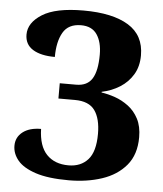

<svg xmlns="http://www.w3.org/2000/svg" viewBox="-53 -770 702 827"><g transform="rotate(5 298.5 -357.0)"><path d="M275 10Q185 10 131 -8Q77 -26 53 -55Q29 -84 29 -118Q29 -155 58 -177.5Q87 -200 137 -200Q139 -126 173.5 -90Q208 -54 268 -54Q321 -54 352 -88.5Q383 -123 383 -200Q383 -266 357.5 -301.5Q332 -337 271 -337H200V-403H271Q319 -403 340 -437Q361 -471 361 -541Q361 -595 339 -627.5Q317 -660 270 -660Q215 -660 192 -620Q169 -580 169 -514Q108 -514 73.5 -535.5Q39 -557 39 -600Q39 -651 97 -687.5Q155 -724 275 -724Q401 -724 469.5 -682Q538 -640 538 -553Q538 -505 517 -470Q496 -435 461 -413Q426 -391 383 -382V-379Q411 -375 441.5 -364.5Q472 -354 499.5 -333.5Q527 -313 544 -280.5Q561 -248 561 -201Q561 -126 522 -79.5Q483 -33 418 -11.5Q353 10 275 10Z"/></g></svg>

Font: Noto Serif SemiCondensed ExtraBold
Style: Regular
Weight: 800
Width: 4
Designer: Monotype Design Team
Foundry: Monotype Imaging Inc.
Version: Version 2.015